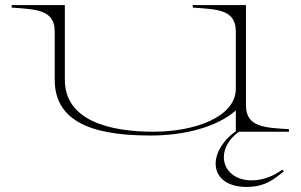

<svg xmlns="http://www.w3.org/2000/svg" viewBox="-20 -520 1187 758"><path d="M576 15C705 15 835 -17 911 -84V-2C794 83 804 218 954 218C1032 218 1069 181 1101 156L1094 150C1071 167 1028 192 974 192C854 192 824 70 924 0H1121V-10C1027 -16 951 -17 951 -104V-500H741V-490C835 -483 911 -484 911 -396V-170C911 -58 749 0 586 0C414 0 236 -43 236 -205V-500H26V-490C120 -483 196 -483 196 -396V-205C196 -20 384 15 576 15Z"/></svg>

Font: Sprat Extended Thin
Style: Regular
Weight: 100
Width: 9
Designer: Ethan Nakache
Foundry: Collletttivo
Version: Version 2.000;Glyphs 3.2 (3217)